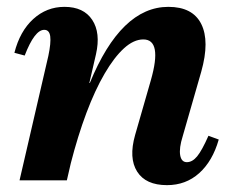

<svg xmlns="http://www.w3.org/2000/svg" viewBox="-20 -526 679 560"><path d="M467 14Q405 14 380 -25.5Q355 -65 374 -132L420 -292Q454 -411 398 -411Q370 -411 341.5 -385Q313 -359 285 -311Q257 -263 232 -196.5Q207 -130 186 -48H135L164 -284H242Q333 -506 471 -506Q542 -506 567 -456Q592 -406 567 -317L513 -129Q502 -94 505.5 -73.5Q509 -53 525 -53Q541 -53 555 -70Q569 -87 588 -130L618 -119Q600 -56 561 -21Q522 14 467 14ZM37 0 121 -363Q129 -401 126.5 -420Q124 -439 109 -439Q81 -439 52 -364L22 -372Q38 -435 77 -470.5Q116 -506 168 -506Q224 -506 249 -468Q274 -430 260 -368L175 0Z"/></svg>

Font: Platypi Light SemiBold
Style: Italic
Weight: 600
Italic angle: -13°
Version: Version 1.200